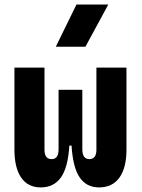

<svg xmlns="http://www.w3.org/2000/svg" viewBox="-20 -815 626 845"><path d="M416 9.8Q360.8 9.8 330.8 -33.9Q300.8 -77.6 294.9 -174.3H285.2Q279.3 -77.6 248 -33.9Q216.8 9.8 159.2 9.8Q103 9.8 73.2 -33.4Q43.5 -76.7 43.5 -156.2V-517.6H175.8V-156.2Q175.8 -114.7 207 -114.7Q222.2 -114.7 230 -125Q237.8 -135.3 237.8 -159.7V-419.9H342.3V-159.7Q342.3 -135.3 350.3 -125Q358.4 -114.7 373.5 -114.7Q404.3 -114.7 404.3 -156.2V-517.6H536.6V-156.2Q536.6 -76.7 505.6 -33.4Q474.6 9.8 416 9.8ZM225.6 -609.4 316.4 -794.9H456.5L356 -609.4Z"/></svg>

Font: CaskaydiaMono NF
Style: Bold
Weight: 700
Designer: Aaron Bell
Foundry: Saja Typeworks
Version: Version 2111.001; ttfautohint (v1.8.4);Nerd Fonts 3.1.1